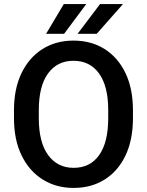

<svg xmlns="http://www.w3.org/2000/svg" viewBox="-20 -922 729 952"><path d="M639.2 -375V-335.9Q639.2 -228.5 602.3 -151.1Q565.4 -73.7 499.3 -32Q433.1 9.8 345.2 9.8Q258.3 9.8 191.7 -32Q125 -73.7 87.2 -151.1Q49.3 -228.5 49.3 -335.9V-375Q49.3 -482.4 86.9 -559.8Q124.5 -637.2 190.9 -679Q257.3 -720.7 344.2 -720.7Q432.1 -720.7 498.5 -679Q564.9 -637.2 602.1 -559.8Q639.2 -482.4 639.2 -375ZM516.6 -335.9V-376Q516.6 -494.6 471.2 -557.6Q425.8 -620.6 344.2 -620.6Q263.7 -620.6 218 -557.6Q172.4 -494.6 172.4 -376V-335.9Q172.4 -216.8 218.5 -153.3Q264.6 -89.8 345.2 -89.8Q427.2 -89.8 471.9 -153.3Q516.6 -216.8 516.6 -335.9ZM364.7 -754.4 476.1 -901.9H589.8L459.5 -754.4ZM208.5 -754.4 296.4 -901.9H407.7L297.9 -754.4Z"/></svg>

Font: Vazirmatn UI Medium
Style: Regular
Weight: 500
Designer: Saber Rastikerdar
Foundry: Saber Rastikerdar
Version: Version 33.003